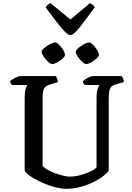

<svg xmlns="http://www.w3.org/2000/svg" viewBox="-20 -1179 827 1199"><path d="M394 0Q357 0 313 -13Q269 -26 229 -45Q189 -64 162.5 -83.5Q136 -103 134 -117V-568Q134 -605 140.5 -624.5Q147 -644 152 -648H55Q52 -653 48 -657.5Q44 -662 43 -671Q49 -678 61.5 -685.5Q74 -693 87 -698.5Q100 -704 106 -704H327Q332 -699 336.5 -689.5Q341 -680 341 -666L297 -653Q275 -647 264 -637Q253 -627 249.5 -610.5Q246 -594 246 -567V-144Q255 -131 276.5 -119Q298 -107 324 -97.5Q350 -88 374.5 -82Q399 -76 414 -76Q445 -76 480 -85Q515 -94 543.5 -107.5Q572 -121 583 -134V-568Q583 -606 590.5 -625.5Q598 -645 602 -648H509Q505 -652 501.5 -657.5Q498 -663 497 -671Q503 -678 515 -685.5Q527 -693 540 -698.5Q553 -704 559 -704H739Q744 -699 748.5 -689.5Q753 -680 753 -666L708 -654Q688 -649 677.5 -639.5Q667 -630 663 -611.5Q659 -593 659 -559V-113Q650 -99 625 -79.5Q600 -60 563.5 -42Q527 -24 483.5 -12Q440 0 394 0ZM518 -779Q511 -779 500 -787.5Q489 -796 478 -809Q467 -822 460 -834.5Q453 -847 453 -855Q453 -863 462.5 -873Q472 -883 486.5 -892.5Q501 -902 514.5 -908Q528 -914 536 -914Q544 -914 554.5 -905Q565 -896 575 -883Q585 -870 591.5 -857Q598 -844 598 -836Q598 -829 589 -819.5Q580 -810 567 -800.5Q554 -791 540.5 -785Q527 -779 518 -779ZM305 -779Q298 -779 287 -787.5Q276 -796 265.5 -809Q255 -822 247.5 -834.5Q240 -847 240 -855Q240 -863 250 -873Q260 -883 274 -892.5Q288 -902 302 -908Q316 -914 324 -914Q332 -914 342 -905.5Q352 -897 362.5 -884Q373 -871 379.5 -858Q386 -845 386 -836Q386 -829 377 -819.5Q368 -810 355 -800.5Q342 -791 328 -785Q314 -779 305 -779ZM419 -960Q405 -960 383 -983Q361 -1006 331.5 -1045Q302 -1084 265 -1133Q269 -1141 278 -1149Q287 -1157 296 -1159L420 -1057L541 -1159Q550 -1156 559 -1149Q568 -1142 572 -1134Q534 -1083 505 -1043.5Q476 -1004 454.5 -982Q433 -960 419 -960Z"/></svg>

Font: Texturina Medium 12pt Medium
Style: Regular
Weight: 500
Version: Version 1.002